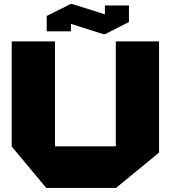

<svg xmlns="http://www.w3.org/2000/svg" viewBox="-20 -930 837 950"><path d="M209 0 38 -205V-725H252V-206H553V-725H767V-175L554 0ZM211 -775V-851L329 -910H338L499 -859V-903H618V-821L500 -761H491L331 -812V-775Z"/></svg>

Font: Foldit Thin ExtraBold
Style: Regular
Weight: 800
Version: Version 1.003